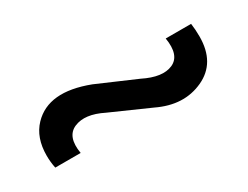

<svg xmlns="http://www.w3.org/2000/svg" viewBox="-31 -528 490 380"><g transform="rotate(-30 214.0 -337.5)"><path d="M403 -365Q403 -305 356 -283.5Q309 -262 255 -288L167 -327Q129 -346 103 -335Q77 -324 84 -283H26Q23 -297 23 -312Q23 -353 46 -377Q88 -421 172 -389L260 -351Q300 -331 325 -342Q350 -353 343 -395H401Q403 -381 403 -365Z"/></g></svg>

Font: Khand
Style: Regular
Weight: 400
Designer: Devanagari: Sanchit Sawaria, Jyotish Sonowal; Latin: Satya Rajpurohit
Foundry: Indian Type Foundry
Version: Version 1.101;PS 1.0;hotconv 1.0.78;makeotf.lib2.5.61930; tt